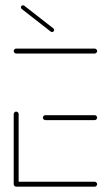

<svg xmlns="http://www.w3.org/2000/svg" viewBox="-20 -701 411 721"><path d="M31.5 -10.4V-272.6Q31.5 -276.3 34.3 -279.1Q37 -281.9 40.7 -281.9Q44.4 -281.9 47.2 -279.1Q50 -276.3 50 -272.6V-10.4ZM344.8 -9.3Q344.8 -5.6 342 -2.8Q339.3 0 335.6 0H40.7Q37 0 34.3 -2.8Q31.5 -5.6 31.5 -9.3Q31.5 -13.3 34.3 -15.9Q37 -18.5 40.7 -18.5H335.6Q339.3 -18.5 342 -15.7Q344.8 -13 344.8 -9.3ZM141.1 -259.3Q141.1 -263.3 143.9 -265.9Q146.7 -268.5 150.4 -268.5H335.6Q339.3 -268.5 342 -265.7Q344.8 -263 344.8 -259.3Q344.8 -255.6 342 -252.8Q339.3 -250 335.6 -250H150.4Q146.7 -250 143.9 -252.8Q141.1 -255.6 141.1 -259.3ZM31.5 -509.3Q31.5 -513.3 34.3 -515.9Q37 -518.5 40.7 -518.5H335.6Q339.3 -518.5 342 -515.7Q344.8 -513 344.8 -509.3Q344.8 -505.6 342 -502.8Q339.3 -500 335.6 -500H40.7Q37 -500 34.3 -502.8Q31.5 -505.6 31.5 -509.3ZM58.5 -673.3Q58.5 -676.7 60.7 -678.9Q63 -681.1 66.3 -681.1Q69.3 -681.1 71.1 -679.6L180.4 -594.4Q183.3 -592.2 183.3 -588.5Q183.3 -585.2 181.1 -583Q178.9 -580.7 175.6 -580.7Q172.6 -580.7 170.7 -582.2L61.5 -667.4Q58.5 -669.6 58.5 -673.3Z"/></svg>

Font: 26F Galaxy Hebrew Hairline
Style: Regular
Weight: 50
Designer: C₂₉H₂₅N₃O₅
Version: Version 1.000